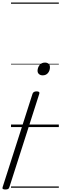

<svg xmlns="http://www.w3.org/2000/svg" viewBox="-88 -1015 490 1534"><path d="M-46 499Q-74 499 -67 480L172 -266Q175 -275 183 -280Q191 -285 204 -285Q232 -285 226 -266L-13 480Q-16 491 -23.5 495Q-31 499 -46 499ZM253 -413Q235 -413 223.5 -423Q212 -433 212 -450Q213 -476 228.5 -495.5Q244 -515 271 -515Q289 -515 300 -505.5Q311 -496 311 -478Q311 -451 295.5 -432Q280 -413 253 -413ZM0 475H382V485H0ZM0 -20H382V0H0ZM0 -505H382V-500H0ZM0 -995H382V-985H0Z"/></svg>

Font: Playwrite CZ Guides
Style: Regular
Weight: 400
Designer: Veronika Burian, José Scaglione
Foundry: TypeTogether
Version: Version 1.003